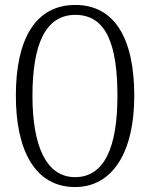

<svg xmlns="http://www.w3.org/2000/svg" viewBox="-20 -745 607 775"><path d="M283 10C435 10 522 -132 522 -358C522 -594 440 -725 284 -725C123 -725 44 -587 44 -359C44 -137 122 10 283 10ZM283 -30C166 -30 111 -157 111 -358C111 -565 163 -685 284 -685C409 -685 454 -565 454 -358C454 -154 403 -30 283 -30Z"/></svg>

Font: Noto Serif Armenian ExtraCondensed Light
Style: Regular
Weight: 300
Width: 2
Designer: Monotype Design Team
Foundry: Monotype Imaging Inc.
Version: Version 2.008